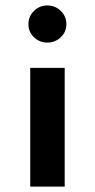

<svg xmlns="http://www.w3.org/2000/svg" viewBox="-20 -518 352 714"><path d="M92.4 -265.5V175.9H220.6V-265.5ZM226.8 -428.2Q226.8 -457.3 206 -477.5Q185.2 -497.7 156.1 -497.7Q127.1 -497.7 106.4 -477.5Q85.7 -457.3 85.7 -428.2Q85.7 -399.2 106.4 -379.4Q127.1 -359.6 156.1 -359.6Q185.2 -359.6 206 -379.4Q226.8 -399.1 226.8 -428.2Z"/></svg>

Font: Estedad-VF-FD Black
Style: Regular
Weight: 900
Designer: Amin Abedi
Version: Version 4.000